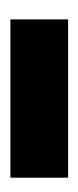

<svg xmlns="http://www.w3.org/2000/svg" viewBox="93 -886 155 382"><g transform="rotate(90 171.0 -694.5)"><path d="M18.1 -752H333V-637.2H18.1Z"/></g></svg>

Font: Montserrat arm ExtraBold
Style: Regular
Weight: 800
Designer: Julieta Ulanovsky
Foundry: Julieta Ulanovsky
Version: Version 6.000;PS 006.000;hotconv 1.0.88;makeotf.lib2.5.64775